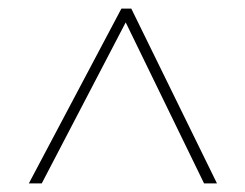

<svg xmlns="http://www.w3.org/2000/svg" viewBox="-20 -737 570 446"><path d="M47 -311 262 -717H285L484 -311H454L272 -685L77 -311Z"/></svg>

Font: Noto Sans Mono Condensed Thin
Style: Regular
Weight: 100
Width: 3
Designer: Monotype Design Team
Foundry: Monotype Imaging Inc.
Version: Version 2.014; ttfautohint (v1.8.4.7-5d5b)